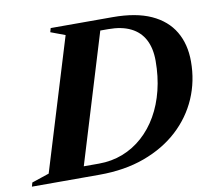

<svg xmlns="http://www.w3.org/2000/svg" viewBox="-113 -772 952 860"><g transform="rotate(-10 363.5 -342.5)"><path d="M278 -49.5Q336 -49.5 386.8 -69.2Q437.5 -89 478.2 -125.5Q519 -162 548 -212.5Q577 -263 592.5 -325.5Q608 -388 608 -459Q608 -516.5 587.2 -555.8Q566.5 -595 525.5 -615.2Q484.5 -635.5 423.5 -635.5H318L316.5 -685H452.5Q558 -685 626.8 -653.8Q695.5 -622.5 729.5 -565Q763.5 -507.5 763.5 -429Q763.5 -339.5 729.8 -261.8Q696 -184 632 -125.2Q568 -66.5 477.2 -33.2Q386.5 0 272 0H106.5L131 -49.5ZM231 -642.5 165.5 -667 170.5 -685H402.5L194 0H-35.5L-30.5 -18L48.5 -44.5Z"/></g></svg>

Font: Newsreader 36pt
Style: Bold Italic
Weight: 700
Italic angle: -17°
Designer: Hugues Gentile
Foundry: Production Type
Version: Version 1.003